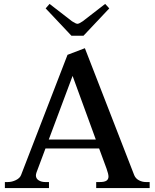

<svg xmlns="http://www.w3.org/2000/svg" viewBox="-20 -964 792 984"><path d="M346 -781 214 -921 234 -944 349 -855Q369 -842 377 -842Q385 -842 404 -855L519 -944L540 -921L408 -781ZM747 -31V0H473V-31H491Q515 -31 525.5 -38Q536 -45 536 -59Q536 -72 526 -100L488 -203H213L167 -80Q164 -71 164 -65Q164 -49 178 -40Q192 -31 212 -31H231V0H5V-31H20Q41 -31 61.5 -41Q82 -51 88 -67L326 -683L415 -717L668 -66Q675 -49 692 -40Q709 -31 728 -31ZM471 -249 352 -575 230 -249Z"/></svg>

Font: Taviraj Medium
Style: Regular
Weight: 500
Designer: Katatrad Team
Foundry: CadsonDemak
Version: Version 1.030